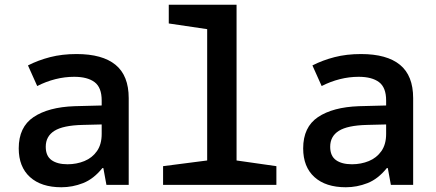

<svg xmlns="http://www.w3.org/2000/svg" viewBox="-20 -780 1840 810"><path d="M239 10Q154 10 106.5 -33Q59 -76 59 -154Q59 -244 121.5 -286Q184 -328 294 -332L409 -335V-356Q409 -411 379 -433.5Q349 -456 293 -456Q253 -456 213.5 -446Q174 -436 137 -417L98 -504Q141 -526 191.5 -539Q242 -552 303 -552Q412 -552 467.5 -506.5Q523 -461 523 -366V0H429L416 -71H412Q375 -25 330.5 -7.5Q286 10 239 10ZM265 -87Q303 -87 336 -100.5Q369 -114 389 -142.5Q409 -171 409 -215V-255L328 -253Q246 -251 209.5 -228Q173 -205 173 -161Q173 -122 197.5 -104.5Q222 -87 265 -87Z M668 0V-79L854 -103V-657L692 -681V-760H978V-103L1146 -79V0Z M1439 10Q1354 10 1306.5 -33Q1259 -76 1259 -154Q1259 -244 1321.5 -286Q1384 -328 1494 -332L1609 -335V-356Q1609 -411 1579 -433.5Q1549 -456 1493 -456Q1453 -456 1413.5 -446Q1374 -436 1337 -417L1298 -504Q1341 -526 1391.5 -539Q1442 -552 1503 -552Q1612 -552 1667.5 -506.5Q1723 -461 1723 -366V0H1629L1616 -71H1612Q1575 -25 1530.5 -7.5Q1486 10 1439 10ZM1465 -87Q1503 -87 1536 -100.5Q1569 -114 1589 -142.5Q1609 -171 1609 -215V-255L1528 -253Q1446 -251 1409.5 -228Q1373 -205 1373 -161Q1373 -122 1397.5 -104.5Q1422 -87 1465 -87Z"/></svg>

Font: Noto Sans Mono SemiBold
Style: Regular
Weight: 600
Designer: Monotype Design Team
Foundry: Monotype Imaging Inc.
Version: Version 2.014; ttfautohint (v1.8.4.7-5d5b)